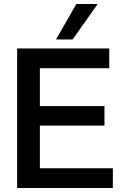

<svg xmlns="http://www.w3.org/2000/svg" viewBox="-20 -943 611 963"><path d="M66 0V-700H528V-601H180V-411H504V-313H180V-99H546V0ZM261 -745 363 -923H470L344 -745Z"/></svg>

Font: Georama ExtraCondensed Thin Medium
Style: Regular
Weight: 500
Version: Version 1.001